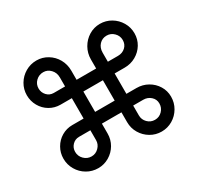

<svg xmlns="http://www.w3.org/2000/svg" viewBox="-118 -673 836 808"><g transform="rotate(-30 300.0 -269.5)"><path d="M503 -424Q503 -444.5 488.2 -459.2Q473.5 -474 453 -474Q431.5 -474 417.2 -458.8Q403 -443.5 403 -420V-376H452Q474 -376 488.5 -389.5Q503 -403 503 -424ZM37 -116Q37 -144 50.8 -168Q64.5 -192 88.2 -206Q112 -220 140 -220H195V-319H140Q112 -319 88.2 -333Q64.5 -347 50.8 -371.2Q37 -395.5 37 -424Q37 -453 51.5 -477.5Q66 -502 90.8 -516.5Q115.5 -531 145 -531Q173.5 -531 198 -516.2Q222.5 -501.5 236.8 -476.2Q251 -451 251 -420V-376H346V-420Q346 -450 360.5 -475.5Q375 -501 399.5 -516Q424 -531 453 -531Q482 -531 506.5 -516.5Q531 -502 545.5 -477.5Q560 -453 560 -424Q560 -395 545.5 -371Q531 -347 506.2 -333Q481.5 -319 452 -319H403V-220H452Q481.5 -220 506.2 -206Q531 -192 545.5 -168.2Q560 -144.5 560 -116Q560 -86.5 545.5 -61.8Q531 -37 506.5 -22.5Q482 -8 453 -8Q424 -8 399.5 -22.5Q375 -37 360.5 -61.5Q346 -86 346 -115V-163H251V-115Q251 -86 236.8 -61.5Q222.5 -37 198 -22.5Q173.5 -8 145 -8Q115.5 -8 90.8 -22.5Q66 -37 51.5 -61.8Q37 -86.5 37 -116ZM94 -116Q94 -95 109 -80Q124 -65 145 -65Q165.5 -65 180.2 -80Q195 -95 195 -115V-163H140Q120.5 -163 107.2 -149.2Q94 -135.5 94 -116ZM140 -376H195V-420Q195 -443 180.2 -458.5Q165.5 -474 145 -474Q124 -474 109 -459.5Q94 -445 94 -424Q94 -404.5 107.2 -390.2Q120.5 -376 140 -376ZM346 -220V-319H251V-220ZM453 -65Q474 -65 488.5 -80Q503 -95 503 -116Q503 -136 488 -149.5Q473 -163 452 -163H403V-115Q403 -94.5 417.5 -79.8Q432 -65 453 -65Z"/></g></svg>

Font: JuliaMono MediumItalic
Style: Regular
Weight: 500
Italic angle: -9°
Monospace: yes
Designer: cormullion
Foundry: corm
Version: Version 0.049; ttfautohint (v1.8.4)